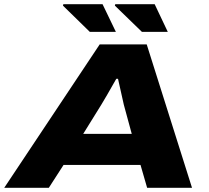

<svg xmlns="http://www.w3.org/2000/svg" viewBox="-50 -901 1002 921"><path d="M380.9 -748 252 -874 253.9 -880.9H441.9L505.9 -748ZM630.9 -748 501 -874 502.9 -880.9H691.9L754.9 -748ZM-29.8 0 428.2 -688H653.8L871.1 0H655.8L624 -109.9H254.9L184.1 0ZM349.1 -258.8H582L543.9 -398.9Q542.5 -404.3 516.1 -522.9H507.8Q456.5 -432.1 436 -398.9Z"/></svg>

Font: Archivo Expanded ExtraBold
Style: Italic
Weight: 800
Width: 7
Italic angle: -10°
Designer: Hector Gatti
Foundry: Omnibus-Type
Version: Version 2.001